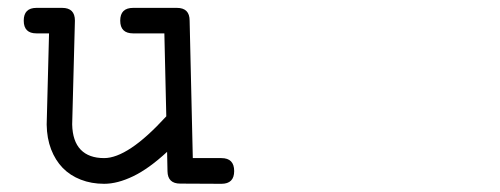

<svg xmlns="http://www.w3.org/2000/svg" viewBox="-20 -441 1244 478"><path d="M70.8 -357.9Q39.1 -357.9 39.1 -389.6Q39.1 -421.4 70.8 -421.4H134.8Q166.5 -421.4 166.5 -389.6L159.7 -131.3Q160.6 -89.4 180.9 -68.4Q201.2 -47.4 239.3 -47.4Q268.6 -47.4 306.9 -72.8Q345.2 -98.1 394 -151.4L389.2 -357.9H311.5Q279.3 -357.9 279.3 -389.6Q279.3 -421.4 311.5 -421.4H420.4Q452.1 -421.4 452.1 -389.6L460 -47.4H531.2Q563 -47.4 563 -15.1Q563 16.6 531.2 16.6L428.7 16.1Q397.5 16.1 397 -14.6L396 -63Q350.6 -21 311.5 -2.2Q272.5 16.6 239.3 16.6Q207.5 16.6 181.2 6.3Q154.8 -3.9 136.2 -22.9Q117.7 -42 107.2 -69.3Q96.7 -96.7 96.2 -130.9L102.1 -357.9Z"/></svg>

Font: Erica Type
Style: Italic
Weight: 400
Monospace: yes
Designer: Peter Wiegel
Foundry: Peter Wiegel
Version: Version 1.000 2010 initial release